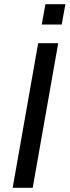

<svg xmlns="http://www.w3.org/2000/svg" viewBox="-20 -891 330 911"><path d="M40.1 0 161.1 -686H256.2L135.2 0ZM178.1 -774.5 195.5 -871H290.2L272.8 -774.5Z"/></svg>

Font: Archivo Variable SemiBold
Style: Italic
Weight: 600
Italic angle: -10°
Designer: Hector Gatti
Foundry: Omnibus-Type
Version: Version 2.001